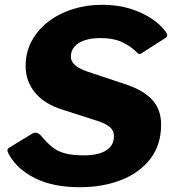

<svg xmlns="http://www.w3.org/2000/svg" viewBox="-20 -772 730 802"><path d="M541 -563Q522 -581 487.5 -597Q453 -613 399 -613Q362 -613 334.5 -604Q307 -595 291.5 -577.5Q276 -560 276 -536Q276 -520 285.5 -508.5Q295 -497 310 -488.5Q325 -480 342 -474L498 -422Q577 -397 615 -356Q653 -315 653 -252Q653 -167 608 -108.5Q563 -50 486 -20Q409 10 314 10Q202 10 126.5 -27.5Q51 -65 16 -129Q11 -139 11 -145Q11 -151 20 -156L113 -213Q126 -220 135.5 -216.5Q145 -213 152 -204Q175 -177 196.5 -159Q218 -141 249.5 -132Q281 -123 332 -123Q365 -123 393 -130.5Q421 -138 438.5 -156Q456 -174 456 -204Q456 -226 439 -241Q422 -256 387 -267L241 -314Q166 -337 126.5 -385Q87 -433 87 -496Q87 -554 112.5 -601Q138 -648 182.5 -682Q227 -716 284.5 -734Q342 -752 406 -752Q470 -752 521 -736.5Q572 -721 610.5 -696Q649 -671 671 -641Q678 -632 678.5 -625.5Q679 -619 672 -614L569 -548Q563 -544 556 -549.5Q549 -555 541 -563Z"/></svg>

Font: Libre Franklin Thin ExtraBold
Style: Italic
Weight: 800
Italic angle: -8°
Version: Version 2.000